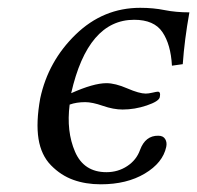

<svg xmlns="http://www.w3.org/2000/svg" viewBox="-20 -462 507 494"><path d="M253.9 -19Q283.7 -19 307.4 -34.7Q331.1 -50.3 340.3 -76.2Q354 -113.3 387.2 -112.8Q399.9 -112.8 405 -104.2Q410.2 -95.7 407.7 -84Q398.9 -43 352.5 -15.4Q306.2 12.2 239.3 12.2Q200.2 12.2 168.5 0.7Q136.7 -10.7 111.3 -36.6Q85.9 -62.5 79.1 -104.7Q72.3 -147 83.5 -209Q104 -304.7 174.8 -373.3Q245.6 -441.9 340.8 -441.9Q374.5 -441.9 403.6 -436Q432.6 -430.2 467.3 -430.2Q454.6 -359.4 450.2 -296.9L422.4 -293Q419.4 -347.7 397.9 -379.4Q376.5 -411.1 325.2 -411.1Q206.1 -411.1 163.1 -222.2Q220.7 -248 253.9 -248Q276.4 -248 307.4 -234.6Q338.4 -221.2 355 -221.2Q361.8 -221.2 372.3 -223.6Q382.8 -226.1 386.2 -226.1Q394 -226.1 391.1 -211.9Q388.7 -201.2 357.7 -190.7Q326.7 -180.2 295.4 -180.2Q272 -180.2 244.6 -189.7Q217.3 -199.2 199.2 -199.2Q176.8 -199.2 159.2 -192.9Q150.4 -124 173.1 -71.5Q195.8 -19 253.9 -19Z"/></svg>

Font: Linux Biolinum O
Style: Italic
Weight: 400
Italic angle: -12°
Designer: Philipp H. Poll
Foundry: Philipp H. Poll
Version: Version 1.1.3